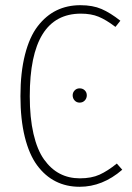

<svg xmlns="http://www.w3.org/2000/svg" viewBox="-20 -713 512 743"><path d="M291 -692.9Q338.9 -692.9 372.8 -678.2Q406.7 -663.6 445.8 -632.8L426.8 -608.9Q390.1 -636.7 361.3 -648.4Q332.5 -660.2 293 -660.2Q95.2 -660.2 95.2 -340.8Q95.2 -257.3 109.6 -195.1Q124 -132.8 150.6 -95.7Q177.2 -58.6 211.7 -40.8Q246.1 -22.9 289.1 -22.9Q334 -22.9 365.2 -37.1Q396.5 -51.3 432.1 -80.1L453.1 -56.2Q377 9.8 288.1 9.8Q236.8 9.8 195.6 -11Q154.3 -31.7 123.5 -73.5Q92.8 -115.2 75.9 -183.3Q59.1 -251.5 59.1 -340.8Q59.1 -432.6 76.7 -501.5Q94.2 -570.3 126 -611.6Q157.7 -652.8 199 -672.9Q240.2 -692.9 291 -692.9ZM288.1 -371.1Q300.3 -371.1 308.1 -363.3Q315.9 -355.5 315.9 -344.2Q315.9 -332.5 308.1 -324.2Q300.3 -315.9 288.1 -315.9Q276.4 -315.9 268.8 -324.2Q261.2 -332.5 261.2 -344.2Q261.2 -355 268.8 -363Q276.4 -371.1 288.1 -371.1Z"/></svg>

Font: Fira Sans Compressed UltraLight
Style: Regular
Weight: 200
Width: 1
Designer: Carrois Corporate & Edenspiekermann AG
Foundry: Carrois Corporate GbR & Edenspiekermann AG
Version: Version 4.203;PS 004.203;hotconv 1.0.88;makeotf.lib2.5.64775